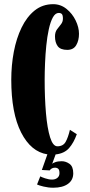

<svg xmlns="http://www.w3.org/2000/svg" viewBox="-20 -731 430 920"><path d="M235 168.5Q211.5 168.5 188.2 162.8Q165 157 157.5 153L173 114Q178.5 117.5 196.2 123.5Q214 129.5 229.5 129.5Q245 129.5 255 121.2Q265 113 265 99Q265 83 259 77.8Q253 72.5 243.5 72.5Q227.5 72.5 218 85.5L180.5 83.5L207 8.5Q128.5 -3.5 81.2 -96.2Q34 -189 34 -349Q34 -418 46.2 -482.8Q58.5 -547.5 83.5 -599Q108.5 -650.5 146.2 -680.8Q184 -711 235 -711Q270.5 -711 298.5 -688.5Q326.5 -666 342.5 -633Q358.5 -600 358.5 -569Q358.5 -537 345.2 -514.5Q332 -492 302.5 -492Q269.5 -492 256.5 -509.8Q243.5 -527.5 243.5 -556.5Q243.5 -577 253 -590Q262.5 -603 272 -614.5Q281.5 -626 281.5 -642Q281.5 -658 276.5 -663.5Q271.5 -669 261.5 -669Q245 -669 233.2 -647.5Q221.5 -626 213.8 -590.5Q206 -555 201.8 -512.5Q197.5 -470 195.8 -427.5Q194 -385 194 -350Q194 -262 200.2 -189.2Q206.5 -116.5 220 -73.2Q233.5 -30 255 -30Q282.5 -30 294.5 -51.2Q306.5 -72.5 315 -109L348 -88Q333.5 -47 310.8 -21.2Q288 4.5 246.5 9L230 54Q232 51 244.5 46.2Q257 41.5 275.5 41.5Q295.5 41.5 313.2 54.2Q331 67 331 99.5Q331 132 305.5 150.2Q280 168.5 235 168.5Z"/></svg>

Font: Imbue 10pt Black
Style: Regular
Weight: 900
Designer: Tyler Finck
Foundry: Etcetera Type Company
Version: Version 1.102; ttfautohint (v1.8.3)